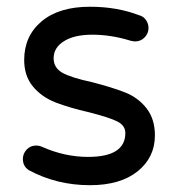

<svg xmlns="http://www.w3.org/2000/svg" viewBox="-20 -540 520 570"><path d="M253.9 -295.9Q309.6 -281.7 350.1 -266.1Q390.1 -250.5 415 -218.5Q439.9 -186.5 439.9 -138.2Q439.9 -72.8 388.7 -31.5Q337.4 9.8 247.1 9.8Q147.9 9.8 64.9 -35.2Q47.9 -46.9 47.9 -67.9Q47.9 -84 59.1 -95.9Q70.3 -107.9 86.9 -107.9Q97.2 -107.9 105 -104Q172.4 -74.2 241.2 -74.2Q352.1 -74.2 352.1 -145Q352.1 -167 329.1 -179Q306.2 -190.9 243.2 -207Q189 -219.2 145 -235.8Q103 -252.4 77.4 -283.7Q51.8 -314.9 51.8 -361.8Q51.8 -433.1 103.5 -476.6Q155.3 -520 247.1 -520Q326.7 -520 392.1 -495.1Q405.8 -491.7 413.3 -480.7Q420.9 -469.7 420.9 -457Q420.9 -440.9 409.4 -429Q397.9 -417 380.9 -417Q377.9 -417 368.2 -418.9Q310.5 -437 253.9 -437Q200.7 -437 169.9 -417.7Q139.2 -398.4 139.2 -367.2Q139.2 -338.9 164.8 -324.2Q190.4 -309.6 253.9 -295.9Z"/></svg>

Font: Aka-Acid-Varela
Style: Regular
Weight: 400
Designer: Joe Prince, Avraham Cornfeld, Cyberella
Foundry: Joe Prince, Avraham Cornfeld, Cyberella
Version: Version 2.000; ttfautohint (v1.5.33-1714) -l 8 -r 50 -G 200 